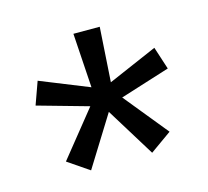

<svg xmlns="http://www.w3.org/2000/svg" viewBox="-62 -793 518 479"><g transform="rotate(-15 197.0 -553.0)"><path d="M277 -385.5 199 -512 118.5 -382.5 63.5 -420 158 -537.5 26.5 -574.5 47.5 -633 173 -582.5 164 -723H232L223 -582L350 -637L369 -578.5L240.5 -538L332.5 -425Z"/></g></svg>

Font: Public Sans
Style: Regular
Weight: 400
Designer: The Public Sans project authors (U.S. Web Design System). Libre Franklin designed by Pablo Impallari and Rodrigo Fuenzal
Version: Version 1.008; ttfautohint (v1.8.1) -l 8 -r 50 -G 200 -x 14 